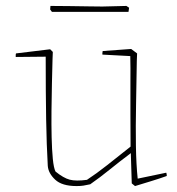

<svg xmlns="http://www.w3.org/2000/svg" viewBox="-20 -621 598 647"><path d="M238 6Q189 6 166 -15.5Q143 -37 141 -62Q137 -132 135.5 -219Q134 -306 134 -430L33 -429Q33 -432 33 -435.5Q33 -439 34 -441L149 -455L158 -446L157 -421Q156 -385 155 -340Q154 -295 153.5 -248Q153 -201 154 -158.5Q155 -116 158 -85.5Q161 -55 167 -43Q194 -21 215 -15.5Q236 -10 273 -15Q305 -36 340.5 -64Q376 -92 420 -127Q420 -181 419.5 -236.5Q419 -292 419.5 -343Q420 -394 419 -432L325 -437Q325 -439 325 -442Q325 -445 326 -449L422 -456L442 -441L441 -416Q440 -342 438.5 -268.5Q437 -195 438 -130.5Q439 -66 444 -19L540 -39Q541 -38 541.5 -34Q542 -30 542 -28Q517 -19 489 -10.5Q461 -2 435 6L424 -3L421 -100V-105Q381 -75 349 -49Q317 -23 284 0Q270 3 261 4.5Q252 6 238 6ZM155 -581 149 -589 150 -601Q176 -601 212.5 -600.5Q249 -600 281 -599.5Q313 -599 325 -599L406 -601L415 -595L413 -581Z"/></svg>

Font: Labrada Thin
Style: Regular
Weight: 100
Designer: Mercedes Jáuregui
Foundry: Omnibus-Type Team
Version: Version 1.000; ttfautohint (v1.8.4.7-5d5b)